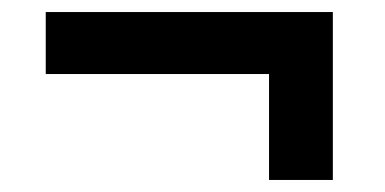

<svg xmlns="http://www.w3.org/2000/svg" viewBox="-20 -377 640 319"><path d="M427 -78V-254H56V-357H533V-78Z"/></svg>

Font: IBMPlexSans-SemiBold
Style: Regular
Weight: 600
Designer: Mike Abbink, Paul van der Laan, Pieter van Rosmalen
Foundry: Bold Monday
Version: Version 3.1